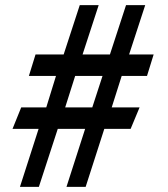

<svg xmlns="http://www.w3.org/2000/svg" viewBox="-20 -720 657 751"><path d="M555 -423 581 -507H485L548 -700H473L410 -507H303L366 -700H292L229 -507H119L93 -423H199L161 -300H63L29 -216H131L58 11H132L206 -216H313L240 11H315L388 -216H491L526 -300H417L456 -423ZM274 -423H381L341 -300H235Z"/></svg>

Font: Cabin Condensed
Style: Regular
Weight: 400
Designer: Pablo Impallari
Foundry: Pablo Impallari. www.impallari.com Igino Marini. www.ikern.com
Version: Version 1.006